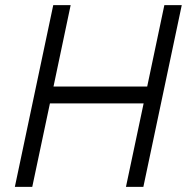

<svg xmlns="http://www.w3.org/2000/svg" viewBox="-20 -730 730 750"><path d="M38 0H106L175 -326H541L472 0H540L690 -710H622L555 -392H189L256 -710H188Z"/></svg>

Font: Geist Light
Style: Italic
Weight: 300
Italic angle: -12°
Designer: Basement.studio, Andrés Briganti, Mateo Zaragoza
Foundry: Basement.studio, Vercel, Andrés Briganti, Guido Ferreyra, Mateo Zaragoza
Version: Version 1.500